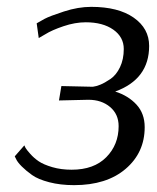

<svg xmlns="http://www.w3.org/2000/svg" viewBox="-20 -530 457 560"><path d="M93 -419 87 -462Q95 -467 110 -475Q125 -483 166.5 -496.5Q208 -510 246 -510Q325 -510 370 -478.5Q415 -447 415 -396Q415 -299 316 -263Q354 -251 378 -225Q402 -199 402 -159Q402 -85 346.5 -37.5Q291 10 196 10Q156 10 123.5 1.5Q91 -7 73.5 -19.5Q56 -32 43.5 -44.5Q31 -57 27 -66L23 -74L51 -106Q52 -103 54.5 -98.5Q57 -94 68 -81.5Q79 -69 93 -59.5Q107 -50 132.5 -42.5Q158 -35 189 -35Q254 -35 290 -71.5Q326 -108 326 -162Q326 -197 301 -218Q276 -239 238 -239L152 -237L159 -279L248 -277H251Q260 -278 272.5 -283Q285 -288 302 -299.5Q319 -311 330 -334Q341 -357 341 -387Q341 -422 310.5 -443.5Q280 -465 230 -465Q199 -465 165 -453.5Q131 -442 112 -430Z"/></svg>

Font: ArsenalItalic
Style: Italic
Weight: 400
Italic angle: -9°
Designer: Andrij Shevchenko
Foundry: Stairsfor.com
Version: Version 1.000